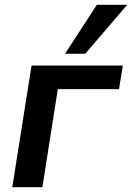

<svg xmlns="http://www.w3.org/2000/svg" viewBox="-20 -777 548 797"><path d="M31 0 111 -505H490L474 -407H220L156 0ZM250 -554 382 -757H508L334 -554Z"/></svg>

Font: Mulish ExtraLight
Style: Italic
Weight: 200
Italic angle: -9°
Designer: Vernon Adams
Foundry: Vernon Adams
Version: Version 3.603